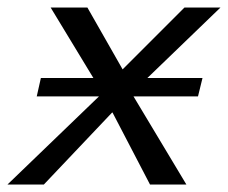

<svg xmlns="http://www.w3.org/2000/svg" viewBox="-25 -492 608 512"><path d="M-5 0 239 -235H73L84 -284H224L110 -472H208L302 -307L467 -472H563L368 -284H515L503 -235H331L472 0H375L275 -192H274L92 0Z"/></svg>

Font: Coval
Style: Book Italic
Weight: 350
Foundry: Context Ltd
Version: Version 001.000